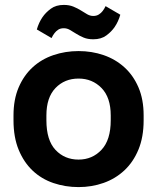

<svg xmlns="http://www.w3.org/2000/svg" viewBox="-20 -750 640 782"><path d="M300 12Q246 12 197.5 -4.5Q149 -21 113 -55Q77 -89 56 -140Q35 -191 35 -260V-280Q35 -345 56 -394Q77 -443 113 -476Q149 -509 197.5 -525.5Q246 -542 300 -542Q354 -542 402 -525.5Q450 -509 486.5 -476Q523 -443 544 -394Q565 -345 565 -280V-260Q565 -192 544 -141Q523 -90 486.5 -56Q450 -22 402 -5Q354 12 300 12ZM300 -100Q356 -100 393.5 -140Q431 -180 431 -260V-280Q431 -353 393.5 -391.5Q356 -430 300 -430Q243 -430 206 -391.5Q169 -353 169 -280V-260Q169 -179 206 -139.5Q243 -100 300 -100ZM360 -590Q337 -590 320.5 -597Q304 -604 290.5 -612.5Q277 -621 265 -628Q253 -635 240 -635Q226 -635 217 -629Q208 -623 202 -615Q195 -606 190 -595L130 -630Q138 -658 153 -680Q166 -699 187 -714.5Q208 -730 240 -730Q262 -730 279 -723Q296 -716 309.5 -707.5Q323 -699 335 -692Q347 -685 360 -685Q373 -685 382.5 -691Q392 -697 398 -705Q405 -714 410 -725L470 -690Q462 -662 447 -640Q434 -621 413 -605.5Q392 -590 360 -590Z"/></svg>

Font: Golos Text DemiBold
Style: Regular
Weight: 600
Designer: A.Korolkova, Vitaly Kuzmin
Foundry: ParaType Ltd
Version: Version 2.002